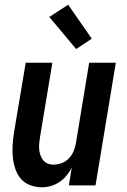

<svg xmlns="http://www.w3.org/2000/svg" viewBox="-20 -786 540 814"><path d="M158 8Q132 8 108 -1Q84 -10 68.5 -28Q53 -46 45 -70Q37 -94 34.5 -119Q32 -144 33.5 -170Q35 -196 39 -222L89 -520H202L150 -207Q148 -194 146.5 -180.5Q145 -167 146 -154Q147 -141 151 -129Q155 -117 162.5 -107.5Q170 -98 181.5 -93Q193 -88 206 -88Q224 -88 241.5 -94.5Q259 -101 272 -114.5Q285 -128 292 -145Q299 -162 302 -180L358 -520H471L385 0H272L284 -75Q275 -57 262 -41.5Q249 -26 232 -14.5Q215 -3 196 2.5Q177 8 158 8ZM303 -578 189 -714 269 -766 369 -622Z"/></svg>

Font: Iosevka Term Curly Oblique
Style: Bold
Weight: 700
Italic angle: -9°
Designer: Belleve Invis
Foundry: Belleve Invis
Version: Version 32.3.0